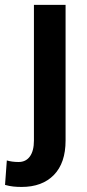

<svg xmlns="http://www.w3.org/2000/svg" viewBox="-62 -548 356 782"><path d="M76.2 -528.3H205.1V24.4Q205.1 115.7 157.5 164.6Q109.9 213.4 25.9 213.4Q7.8 213.4 -8.1 211.7Q-23.9 210 -41.5 205.1L-34.2 105.5Q-12.7 111.8 13.7 111.8Q43.5 111.8 59.8 89.1Q76.2 66.4 76.2 24.4Z"/></svg>

Font: Vazirmatn RD SemiBold
Style: Regular
Weight: 600
Designer: Saber Rastikerdar
Foundry: Saber Rastikerdar
Version: Version 32.102